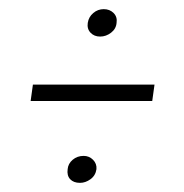

<svg xmlns="http://www.w3.org/2000/svg" viewBox="-20 -494 403 420"><path d="M47 -273 52 -309H318L313 -273ZM155 -94Q141 -94 133.5 -102Q126 -110 128 -124Q129 -136 139 -144.5Q149 -153 163 -153Q175 -153 183.5 -144.5Q192 -136 191 -124Q189 -110 178 -102Q167 -94 155 -94ZM199 -414Q186 -414 178 -422.5Q170 -431 172 -444Q174 -457 184 -465.5Q194 -474 207 -474Q220 -474 228.5 -465.5Q237 -457 235 -444Q234 -431 223 -422.5Q212 -414 199 -414Z"/></svg>

Font: Alumni Sans Light
Style: Italic
Weight: 300
Italic angle: -8°
Version: Version 1.016